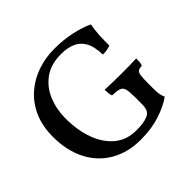

<svg xmlns="http://www.w3.org/2000/svg" viewBox="-167 -868 1061 1061"><g transform="rotate(-45 363.0 -338.0)"><path d="M368 9Q268 9 192.5 -34.5Q117 -78 76 -158Q35 -238 35 -346Q35 -430 63.5 -493.5Q92 -557 141 -599.5Q190 -642 252.5 -663.5Q315 -685 384 -685Q455 -685 517 -671.5Q579 -658 623 -637Q616 -602 614 -564Q612 -526 612 -482Q598 -477 583.5 -474.5Q569 -472 552 -472Q550 -540 528 -575.5Q506 -611 470.5 -624.5Q435 -638 390 -638Q310 -638 258 -600Q206 -562 181 -500.5Q156 -439 156 -369Q156 -278 182 -205Q208 -132 259.5 -88.5Q311 -45 387 -45Q414 -45 435 -47.5Q456 -50 478 -59Q494 -66 502.5 -80.5Q511 -95 511 -133V-181Q511 -225 505.5 -244.5Q500 -264 482 -270Q464 -276 428 -277Q424 -286 422.5 -300Q421 -314 421 -328Q442 -327 478.5 -326Q515 -325 546 -325Q577 -325 613 -325.5Q649 -326 667 -327Q667 -316 666 -302Q665 -288 661 -277Q642 -276 632 -270Q622 -264 619 -244.5Q616 -225 616 -183V-142Q616 -118 618.5 -100.5Q621 -83 629 -66Q586 -35 519 -13Q452 9 368 9Z"/></g></svg>

Font: Vollkorn Medium
Style: Regular
Weight: 500
Designer: Friedrich Althausen
Foundry: Friedrich Althausen
Version: Version 5.000